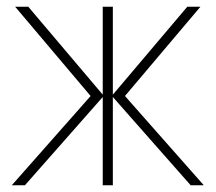

<svg xmlns="http://www.w3.org/2000/svg" viewBox="-20 -550 640 570"><path d="M15 0 249 -265 25 -530H64L285 -269V-530H315V-269L536 -530H575L351 -265L585 0H546L315 -262V0H285V-262L54 0Z"/></svg>

Font: Geist Mono Thin
Style: Regular
Weight: 100
Monospace: yes
Designer: Basement.studio, Andrés Briganti, Mateo Zaragoza
Foundry: Basement.studio, Vercel, Andrés Briganti, Guido Ferreyra, Mateo Zaragoza
Version: Version 1.500; ttfautohint (v1.8.4.7-5d5b)